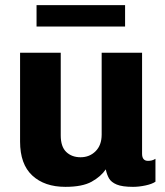

<svg xmlns="http://www.w3.org/2000/svg" viewBox="-20 -716 640 746"><path d="M234 10Q153 10 105.5 -34Q58 -78 58 -166V-511H216V-190Q216 -146 237.5 -125.5Q259 -105 293 -105Q328 -105 351.5 -128.5Q375 -152 375 -193V-511H532V-119Q532 -91 555 -91Q562 -91 569 -92.5Q576 -94 584 -99V-10Q571 -1 545.5 4.5Q520 10 497 10Q455 10 433.5 1Q412 -8 403.5 -23Q395 -38 391 -58Q372 -30 336 -10Q300 10 234 10ZM122 -613V-696H466V-613Z"/></svg>

Font: Chivo Mono
Style: Bold
Weight: 700
Monospace: yes
Designer: Hector Gatti
Foundry: Omnibus-Type
Version: Version 1.008; ttfautohint (v1.8.4.7-5d5b)